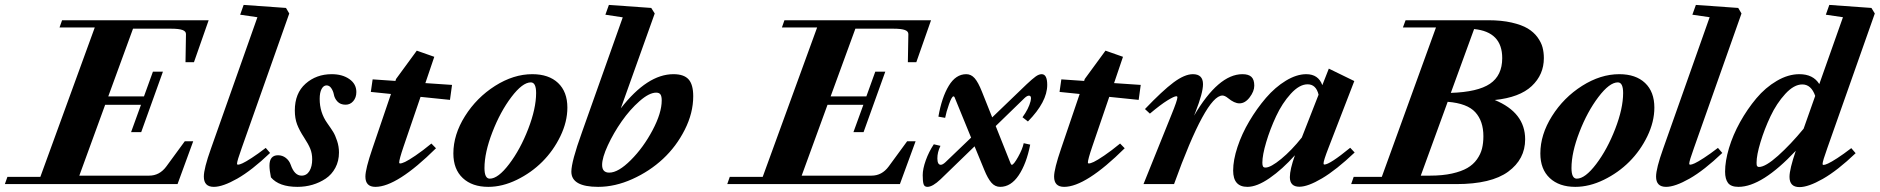

<svg xmlns="http://www.w3.org/2000/svg" viewBox="-71 -745 7607 777"><path d="M-51.3 0 -41 -29.3H92.3L312.5 -633.8H169.9L180.2 -663.1H773.4L713.9 -493.2H679.7L681.6 -606.4Q682.1 -618.2 667.7 -623.5Q653.3 -628.9 621.1 -628.9H467.3L367.2 -355H511.7L547.9 -455.1H588.4L500.5 -210.4H459.5L499.5 -320.8H354.5L250 -34.2H532.7Q574.7 -34.2 602.1 -71.3L676.8 -173.3H710.9L647.5 0Z M794.4 11.2Q753.9 11.2 753.9 -30.3Q753.9 -63 782.7 -143.6L970.7 -675.3L900.9 -685.5L915 -725.1L1086.4 -712.9L1099.6 -690.4L907.2 -146Q888.2 -93.3 888.2 -82.5Q888.2 -78.6 892.6 -78.6Q897.9 -78.6 910.4 -84.2Q922.9 -89.8 947.8 -106Q972.7 -122.1 1004.4 -146.5L1022 -126Q948.2 -55.7 889.4 -22.2Q830.6 11.2 794.4 11.2Z M1132.8 11.2Q1058.1 11.2 1025.4 -27.3Q1019.5 -56.6 1019.5 -74.7Q1019.5 -116.7 1054.2 -116.7Q1071.8 -116.7 1085.7 -106Q1099.6 -95.2 1105.5 -78.1Q1120.6 -34.2 1149.4 -34.2Q1169.9 -34.2 1181.2 -52.7Q1192.4 -71.3 1192.4 -100.1Q1192.4 -124 1184.6 -143.1Q1176.8 -162.1 1159.2 -189Q1140.6 -217.3 1131.3 -241.7Q1122.1 -266.1 1122.1 -297.9Q1122.1 -367.7 1165.5 -406.2Q1209 -444.8 1271.5 -444.8Q1314.5 -444.8 1342.8 -425Q1371.1 -405.3 1371.1 -372.6Q1371.1 -350.1 1358.6 -335.7Q1346.2 -321.3 1327.6 -321.3Q1306.6 -321.3 1294.7 -334Q1282.7 -346.7 1279.8 -363.8Q1277.3 -376.5 1269.8 -387.9Q1262.2 -399.4 1250.5 -399.4Q1238.3 -399.4 1230.5 -385Q1222.7 -370.6 1222.7 -344.7Q1222.7 -289.6 1253.4 -246.6Q1269 -224.6 1277.3 -211.2Q1285.6 -197.8 1293.2 -174.8Q1300.8 -151.9 1300.8 -127.9Q1300.8 -93.3 1286.1 -65.9Q1271.5 -38.6 1247.1 -22.2Q1222.7 -5.9 1193.6 2.7Q1164.6 11.2 1132.8 11.2Z M1448.2 11.2Q1407.7 11.2 1407.7 -30.3Q1407.7 -61 1436 -143.6L1511.2 -364.7L1429.7 -373L1437 -423.8L1529.3 -417.5L1531.7 -425.3L1615.7 -540L1686.5 -515.1L1650.4 -408.7L1758.3 -401.4L1750 -340.8L1630.9 -353L1562 -151.4Q1544.4 -99.6 1544.4 -86.9Q1544.4 -83.5 1548.3 -83.5Q1554.7 -83.5 1568.4 -89.8Q1582 -96.2 1610.6 -115.5Q1639.2 -134.8 1674.8 -164.1L1693.4 -145Q1535.6 11.2 1448.2 11.2Z M1905.3 11.2Q1839.8 11.2 1801.8 -24.4Q1763.7 -60.1 1763.7 -124Q1763.7 -200.2 1810.8 -275.1Q1857.9 -350.1 1932.6 -397.5Q2007.3 -444.8 2083 -444.8Q2149.9 -444.8 2187.5 -409.2Q2225.1 -373.5 2225.1 -309.6Q2225.1 -252.4 2196.8 -193.8Q2168.5 -135.3 2123.8 -90.6Q2079.1 -45.9 2020.5 -17.3Q1961.9 11.2 1905.3 11.2ZM1911.1 -22Q1944.8 -22 1989.7 -81.3Q2034.7 -140.6 2066.7 -223.4Q2098.6 -306.2 2098.6 -368.7Q2098.6 -411.6 2077.1 -411.6Q2043.5 -411.6 1998.5 -352.3Q1953.6 -293 1921.6 -210.2Q1889.6 -127.4 1889.6 -64.9Q1889.6 -22 1911.1 -22Z M2349.6 11.2Q2241.2 11.2 2241.2 -50.3Q2241.2 -90.8 2283.7 -208.5L2449.2 -674.8L2378.9 -685.5L2393.1 -725.1L2564.5 -712.9L2578.6 -690.4L2441.4 -306.6Q2548.8 -444.8 2654.3 -444.8Q2696.8 -444.8 2715.6 -423.8Q2734.4 -402.8 2734.4 -355.5Q2734.4 -287.6 2700.2 -220Q2666 -152.3 2612.1 -102.1Q2558.1 -51.8 2488 -20.3Q2418 11.2 2349.6 11.2ZM2394.5 -46.4Q2431.2 -46.4 2481.9 -97.2Q2532.7 -147.9 2569.8 -218Q2606.9 -288.1 2606.9 -338.4Q2606.9 -355.5 2601.8 -362.8Q2596.7 -370.1 2584.5 -370.1Q2556.2 -370.1 2517.1 -335.7Q2478 -301.3 2445.1 -254.2Q2412.1 -207 2388.9 -157Q2365.7 -106.9 2365.7 -77.6Q2365.7 -46.4 2394.5 -46.4Z M2872.1 0 2882.3 -29.3H3015.6L3235.8 -633.8H3093.3L3103.5 -663.1H3696.8L3637.2 -493.2H3603L3605 -606.4Q3605.5 -618.2 3591.1 -623.5Q3576.7 -628.9 3544.4 -628.9H3390.6L3290.5 -355H3435.1L3471.2 -455.1H3511.7L3423.8 -210.4H3382.8L3422.9 -320.8H3277.8L3173.3 -34.2H3456.1Q3498 -34.2 3525.4 -71.3L3600.1 -173.3H3634.3L3570.8 0Z M3682.1 11.2Q3669.9 11.2 3666.5 0Q3663.1 -11.2 3663.1 -36.1Q3663.1 -61.5 3675.5 -96.2Q3688 -130.9 3708 -161.1L3734.9 -154.8Q3722.2 -128.9 3722.4 -103.5Q3722.7 -78.1 3736.3 -78.1Q3743.7 -78.1 3754.9 -88.4L3858.9 -188L3792 -351.6Q3790.5 -355 3787.6 -355Q3780.8 -355 3769.5 -323.2Q3758.3 -291.5 3753.9 -268.1L3726.6 -272.9Q3740.2 -351.1 3768.6 -397.9Q3796.9 -444.8 3839.4 -444.8Q3858.9 -444.8 3873.3 -428.5Q3887.7 -412.1 3902.8 -374L3944.3 -270L4083.5 -403.8Q4106.9 -425.8 4120.1 -435.3Q4133.3 -444.8 4144.5 -444.8Q4167 -444.8 4167 -401.4Q4167 -333 4088.9 -253.4L4066.9 -270.5Q4091.8 -304.7 4099.6 -335.4Q4105 -357.9 4092.8 -357.9Q4085.4 -357.9 4074.7 -347.7L3958.5 -234.9L4018.6 -84Q4021 -78.1 4023.9 -78.1Q4031.2 -78.1 4049.1 -109.9Q4066.9 -141.6 4071.8 -165.5L4098.1 -159.7Q4083 -82.5 4051.5 -35.6Q4020 11.2 3976.6 11.2Q3955.6 11.2 3940.9 -5.9Q3926.3 -22.9 3912.6 -56.6L3873 -152.8L3735.4 -19.5Q3703.1 11.2 3682.1 11.2Z M4235.4 11.2Q4194.8 11.2 4194.8 -30.3Q4194.8 -61 4223.1 -143.6L4298.3 -364.7L4216.8 -373L4224.1 -423.8L4316.4 -417.5L4318.8 -425.3L4402.8 -540L4473.6 -515.1L4437.5 -408.7L4545.4 -401.4L4537.1 -340.8L4418 -353L4349.1 -151.4Q4331.5 -99.6 4331.5 -86.9Q4331.5 -83.5 4335.4 -83.5Q4341.8 -83.5 4355.5 -89.8Q4369.1 -96.2 4397.7 -115.5Q4426.3 -134.8 4461.9 -164.1L4480.5 -145Q4322.8 11.2 4235.4 11.2Z M4556.6 0 4669.4 -279.8Q4693.8 -339.4 4693.8 -351.1Q4693.8 -355.5 4689.5 -355.5Q4680.7 -355.5 4653.3 -338.6Q4626 -321.8 4582.5 -285.2L4562.5 -303.7Q4633.3 -377.9 4678.2 -411.4Q4723.1 -444.8 4756.3 -444.8Q4797.4 -444.8 4797.4 -404.3Q4797.4 -369.1 4767.1 -292L4761.2 -276.9Q4859.9 -444.8 4957 -444.8Q4981.9 -444.8 4993.4 -433.8Q5004.9 -422.9 5004.9 -398.4Q5004.9 -375.5 4986.3 -351.1Q4967.8 -326.7 4944.8 -326.7Q4924.3 -326.7 4898.4 -348.1Q4885.7 -358.4 4876 -358.4Q4809.6 -358.4 4680.2 0Z M4977.1 11.2Q4919.4 11.2 4919.4 -54.7Q4919.4 -97.2 4937 -150.4Q4954.6 -203.6 4984.9 -254.6Q5015.1 -305.7 5052.2 -348.9Q5089.4 -392.1 5132.8 -418.5Q5176.3 -444.8 5215.3 -444.8Q5264.2 -444.8 5280.3 -400.4L5306.6 -467.3L5409.7 -417L5305.2 -146.5Q5285.2 -95.2 5285.2 -84Q5285.2 -79.1 5288.6 -79.1Q5310.1 -79.1 5393.1 -147L5411.1 -127.9Q5336.4 -57.1 5279.1 -23.2Q5221.7 10.7 5187.5 10.7Q5148.9 10.7 5148.9 -28.3Q5148.9 -59.1 5169.4 -116.7Q5118.2 -59.6 5066.9 -24.2Q5015.6 11.2 4977.1 11.2ZM5037.6 -86.4Q5037.6 -75.7 5040.3 -71.3Q5043 -66.9 5050.3 -66.9Q5071.3 -66.9 5113.8 -101.8Q5156.2 -136.7 5197.3 -188.5L5265.1 -361.8Q5254.9 -403.8 5220.7 -403.8Q5187.5 -403.8 5152.6 -365.5Q5117.7 -327.1 5093.3 -274.7Q5068.8 -222.2 5053.2 -169.7Q5037.6 -117.2 5037.6 -86.4Z M5397 0 5407.2 -29.3H5521L5740.2 -633.8H5606.4L5617.2 -663.1H5951.7Q6005.4 -663.1 6046.1 -653.8Q6086.9 -644.5 6111.3 -629.9Q6135.7 -615.2 6150.9 -594.5Q6166 -573.7 6171.4 -553.5Q6176.8 -533.2 6176.8 -509.8Q6176.8 -442.9 6127.7 -396.7Q6078.6 -350.6 5978 -340.3Q6101.1 -289.6 6101.1 -181.2Q6101.1 -100.6 6032.5 -50.3Q5963.9 0 5822.3 0ZM6008.3 -509.8Q6008.3 -616.2 5894.5 -627.4L5800.3 -369.1Q5909.2 -372.6 5958.7 -406Q6008.3 -439.5 6008.3 -509.8ZM5932.1 -193.8Q5932.1 -254.9 5899.4 -290.8Q5866.7 -326.7 5787.6 -333L5678.7 -34.2H5716.3Q5766.6 -34.2 5804.9 -42.7Q5843.3 -51.3 5867.2 -65.2Q5891.1 -79.1 5906 -100.1Q5920.9 -121.1 5926.5 -143.6Q5932.1 -166 5932.1 -193.8Z M6304.2 11.2Q6238.8 11.2 6200.7 -24.4Q6162.6 -60.1 6162.6 -124Q6162.6 -200.2 6209.7 -275.1Q6256.8 -350.1 6331.5 -397.5Q6406.2 -444.8 6481.9 -444.8Q6548.8 -444.8 6586.4 -409.2Q6624 -373.5 6624 -309.6Q6624 -252.4 6595.7 -193.8Q6567.4 -135.3 6522.7 -90.6Q6478 -45.9 6419.4 -17.3Q6360.8 11.2 6304.2 11.2ZM6310.1 -22Q6343.8 -22 6388.7 -81.3Q6433.6 -140.6 6465.6 -223.4Q6497.6 -306.2 6497.6 -368.7Q6497.6 -411.6 6476.1 -411.6Q6442.4 -411.6 6397.5 -352.3Q6352.5 -293 6320.6 -210.2Q6288.6 -127.4 6288.6 -64.9Q6288.6 -22 6310.1 -22Z M6671.4 11.2Q6630.9 11.2 6630.9 -30.3Q6630.9 -63 6659.7 -143.6L6847.7 -675.3L6777.8 -685.5L6792 -725.1L6963.4 -712.9L6976.6 -690.4L6784.2 -146Q6765.1 -93.3 6765.1 -82.5Q6765.1 -78.6 6769.5 -78.6Q6774.9 -78.6 6787.4 -84.2Q6799.8 -89.8 6824.7 -106Q6849.6 -122.1 6881.3 -146.5L6898.9 -126Q6825.2 -55.7 6766.4 -22.2Q6707.5 11.2 6671.4 11.2Z M6964.4 11.2Q6934.1 11.2 6922.1 -4.6Q6910.2 -20.5 6910.2 -50.3Q6910.2 -92.8 6926 -145.8Q6941.9 -198.7 6970.9 -251Q7000 -303.2 7036.6 -346.9Q7073.2 -390.6 7119.4 -417.7Q7165.5 -444.8 7210.9 -444.8Q7266.6 -444.8 7291.5 -404.8L7387.2 -675.3L7317.9 -685.5L7332 -725.1L7502.4 -712.9L7516.1 -690.4L7323.7 -145Q7304.7 -92.3 7304.7 -81.5Q7304.7 -77.6 7309.1 -77.6Q7314.5 -77.6 7326.9 -83.3Q7339.4 -88.9 7364.3 -105Q7389.2 -121.1 7420.9 -145.5L7438.5 -125Q7364.7 -54.7 7305.9 -21.2Q7247.1 12.2 7211.4 12.2Q7170.9 12.2 7170.9 -29.3Q7170.9 -60.1 7196.3 -134.8Q7059.1 11.2 6964.4 11.2ZM7037.6 -86.4Q7037.6 -80.6 7038.1 -77.4Q7038.6 -74.2 7040.8 -71.8Q7043 -69.3 7047.4 -69.3Q7073.7 -69.3 7124.5 -114.7Q7175.3 -160.2 7228 -224.1L7274.9 -356.9Q7258.8 -403.3 7222.7 -403.3Q7189 -403.3 7153.8 -365Q7118.7 -326.7 7094 -274.4Q7069.3 -222.2 7053.5 -169.7Q7037.6 -117.2 7037.6 -86.4Z"/></svg>

Font: Elstob ExtraBold
Style: Italic
Weight: 800
Italic angle: -20°
Designer: Peter S. Baker
Version: Version 1.015